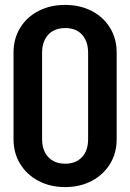

<svg xmlns="http://www.w3.org/2000/svg" viewBox="-20 -745 529 780"><path d="M454 -179Q454 -123 427 -79Q400 -35 352.5 -10Q305 15 245 15H244Q184 15 136.5 -10Q89 -35 62 -79Q35 -123 35 -179V-532Q35 -588 62 -632Q89 -676 136.5 -700.5Q184 -725 244 -725H245Q305 -725 352.5 -700.5Q400 -676 427 -632Q454 -588 454 -532ZM338 -530Q338 -577 313.5 -604Q289 -631 245 -631Q201 -631 176 -604Q151 -577 151 -530V-180Q151 -134 176 -107Q201 -80 245 -80Q288 -80 313 -106.5Q338 -133 338 -180Z"/></svg>

Font: Akshar Medium
Style: Regular
Weight: 500
Designer: Tall Chai
Foundry: Tall Chai
Version: Version 1.000